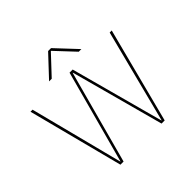

<svg xmlns="http://www.w3.org/2000/svg" viewBox="-228 -1169 1387 1387"><g transform="rotate(-45 466.0 -475.0)"><path d="M631 -790H604L467 -936H465L328 -790H301L451 -950H481ZM467 -713H465L272 0H240L51 -730H72L255 -17H257L450 -730H482L675 -17H677L860 -730H881L692 0H660Z"/></g></svg>

Font: Mplus 1p Thin
Style: Regular
Weight: 250
Version: Version 1.061